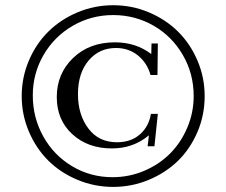

<svg xmlns="http://www.w3.org/2000/svg" viewBox="-20 -737 876 743"><path d="M418 -13.7Q345.2 -13.7 279.5 -41.3Q213.9 -68.8 166.7 -115.7Q119.6 -162.6 91.8 -227.8Q64 -293 64 -365.2Q64 -437.5 91.8 -502.7Q119.6 -567.9 167 -614.7Q214.4 -661.6 280 -689.2Q345.7 -716.8 418 -716.8Q490.7 -716.8 556.2 -689.2Q621.6 -661.6 668.9 -614.7Q716.3 -567.9 744.1 -502.7Q772 -437.5 772 -365.2Q772 -291 743.7 -225.3Q715.3 -159.7 667.5 -113.5Q619.6 -67.4 554.4 -40.5Q489.3 -13.7 418 -13.7ZM415.5 -51.3Q480.5 -51.3 538.6 -76.2Q596.7 -101.1 638.4 -143.1Q680.2 -185.1 704.8 -243.2Q729.5 -301.3 729.5 -365.2Q729.5 -451.7 687.7 -523.9Q646 -596.2 574.5 -637.5Q502.9 -678.7 418 -678.7Q333 -678.7 261.2 -637Q189.5 -595.2 148.2 -523.7Q106.9 -452.1 106.9 -367.7Q106.9 -281.7 147.5 -209Q188 -136.2 259 -93.8Q330.1 -51.3 415.5 -51.3ZM413.1 -162.6Q319.8 -162.6 259.8 -217.8Q199.7 -272.9 199.7 -361.3Q199.7 -451.7 262.7 -512.5Q325.7 -573.2 424.8 -573.2Q505.9 -573.2 565.4 -527.8L566.4 -568.8H590.8L589.4 -446.8H562.5Q549.3 -493.7 513.7 -522.5Q478 -551.3 428.7 -551.3Q363.8 -551.3 322.8 -502.7Q281.7 -454.1 281.7 -372.6Q281.7 -293.5 321.8 -240Q361.8 -186.5 432.6 -186.5Q486.8 -186.5 521.5 -217Q556.2 -247.6 564 -296.4H590.8L577.6 -170.9H551.3L556.2 -213.4Q495.6 -162.6 413.1 -162.6Z"/></svg>

Font: Elstob 8pt
Style: Regular
Weight: 400
Designer: Peter S. Baker
Version: Version 1.015